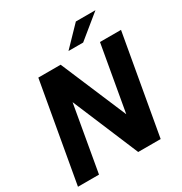

<svg xmlns="http://www.w3.org/2000/svg" viewBox="-215 -1121 1216 1281"><g transform="rotate(-30 393.0 -481.0)"><path d="M176 0H14L149 -763H321L535 -258L624 -763H786L651 0H478L265 -507ZM525 -816H412L553 -962H704Z"/></g></svg>

Font: Open Sauce One ExtraBold Italic
Style: Regular
Weight: 800
Italic angle: -10°
Designer: Alfredo Marco Pradil
Foundry: Creative Sauce Fz LLC
Version: Version 1.477